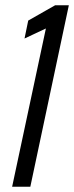

<svg xmlns="http://www.w3.org/2000/svg" viewBox="-20 -708 281 728"><path d="M26 0 154 -600 73 -562 87 -630 189 -688H241L95 0Z"/></svg>

Font: Saira ExtraCondensed
Style: Italic
Weight: 400
Width: 2
Italic angle: -12°
Designer: Hector Gatti with collaboration of the Omnibus-Type team
Foundry: Omnibus-Type
Version: Version 1.101